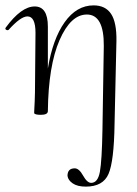

<svg xmlns="http://www.w3.org/2000/svg" viewBox="-28 -419 509 714"><path d="M320 -399Q364 -399 385 -367.5Q406 -336 405 -267L398 42Q396 181 375.5 228Q355 275 291 275Q260 275 242.5 263Q225 251 223 235Q223 207 250 207Q266 207 281 234Q296 261 311 261Q336 261 343.5 219.5Q351 178 353 64L358 -248Q359 -365 295 -365Q235 -365 193.5 -270Q152 -175 150 -6Q150 8 124 8Q102 8 99 2Q99 1 99.5 -11Q100 -23 101 -41Q102 -59 102 -74L104 -297Q104 -358 74 -358Q49 -358 4 -308Q2 -306 -2 -307Q-6 -308 -7.5 -310.5Q-9 -313 -7 -316Q51 -395 101 -395Q150 -395 150 -320V-164Q168 -274 212.5 -336.5Q257 -399 320 -399Z"/></svg>

Font: Cormorant Upright Light
Style: Regular
Weight: 300
Designer: Christian Thalmann (Catharsis Fonts)
Foundry: Catharsis Fonts
Version: Version 3.302;PS 003.302;hotconv 1.0.88;makeotf.lib2.5.64775